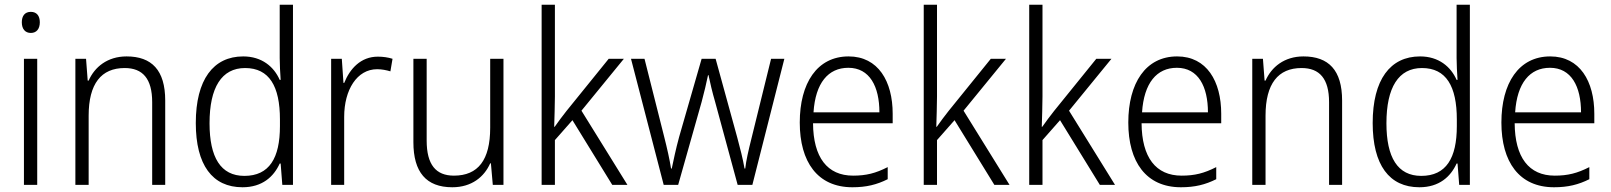

<svg xmlns="http://www.w3.org/2000/svg" viewBox="-20 -780 6797 810"><path d="M110 -730C85 -730 72 -713 72 -686C72 -658 86 -641 110 -641C134 -641 148 -658 148 -686C148 -713 135 -730 110 -730ZM137 -532H81V0H137Z M514 -542C433 -542 379 -497 354 -440H350L343 -532H298V0H354V-292C354 -427 407 -493 506 -493C582 -493 622 -448 622 -349V0H677V-356C677 -484 620 -542 514 -542Z M1003 10C1087 10 1135 -35 1160 -90H1164L1171 0H1216V-760H1160V-535C1160 -508 1162 -473 1164 -443H1160C1136 -498 1085 -542 1006 -542C880 -542 806 -444 806 -261C806 -84 876 10 1003 10ZM1011 -38C911 -38 864 -116 864 -260C864 -411 915 -493 1014 -493C1116 -493 1161 -416 1161 -276V-248C1161 -113 1116 -38 1011 -38Z M1574 -541C1502 -541 1456 -490 1432 -430H1429L1422 -532H1377V0H1432V-287C1432 -401 1486 -488 1571 -488C1591 -488 1610 -484 1627 -479L1636 -532C1617 -538 1596 -541 1574 -541Z M2104 -532H2048V-241C2048 -105 1997 -39 1895 -39C1819 -39 1780 -85 1780 -187V-532H1724V-180C1724 -54 1778 10 1888 10C1970 10 2023 -34 2048 -91H2051L2059 0H2104Z M2321 -373V-760H2265V0H2321V-189L2395 -273L2563 0H2627L2433 -313L2612 -532H2548L2370 -312C2353 -291 2335 -266 2320 -245H2318C2319 -288 2321 -331 2321 -373Z M2997 -350 3092 0H3154L3289 -532H3233L3150 -195C3137 -143 3128 -104 3124 -69H3121C3114 -110 3102 -157 3090 -201L2999 -532H2940L2845 -202C2831 -151 2821 -102 2814 -69H2811C2805 -107 2795 -152 2781 -207L2699 -532H2642L2780 0H2841L2940 -350C2951 -390 2960 -430 2967 -463H2969C2976 -430 2985 -391 2997 -350Z M3560 -542C3427 -542 3354 -429 3354 -263C3354 -97 3429 10 3576 10C3635 10 3679 -1 3725 -24V-75C3674 -49 3634 -39 3579 -39C3470 -39 3411 -116 3410 -260H3746V-300C3746 -437 3685 -542 3560 -542ZM3559 -494C3649 -494 3690 -415 3690 -306H3412C3420 -430 3474 -494 3559 -494Z M3933 -373V-760H3877V0H3933V-189L4007 -273L4175 0H4239L4045 -313L4224 -532H4160L3982 -312C3965 -291 3947 -266 3932 -245H3930C3931 -288 3933 -331 3933 -373Z M4378 -373V-760H4322V0H4378V-189L4452 -273L4620 0H4684L4490 -313L4669 -532H4605L4427 -312C4410 -291 4392 -266 4377 -245H4375C4376 -288 4378 -331 4378 -373Z M4946 -542C4813 -542 4740 -429 4740 -263C4740 -97 4815 10 4962 10C5021 10 5065 -1 5111 -24V-75C5060 -49 5020 -39 4965 -39C4856 -39 4797 -116 4796 -260H5132V-300C5132 -437 5071 -542 4946 -542ZM4945 -494C5035 -494 5076 -415 5076 -306H4798C4806 -430 4860 -494 4945 -494Z M5479 -542C5398 -542 5344 -497 5319 -440H5315L5308 -532H5263V0H5319V-292C5319 -427 5372 -493 5471 -493C5547 -493 5587 -448 5587 -349V0H5642V-356C5642 -484 5585 -542 5479 -542Z M5968 10C6052 10 6100 -35 6125 -90H6129L6136 0H6181V-760H6125V-535C6125 -508 6127 -473 6129 -443H6125C6101 -498 6050 -542 5971 -542C5845 -542 5771 -444 5771 -261C5771 -84 5841 10 5968 10ZM5976 -38C5876 -38 5829 -116 5829 -260C5829 -411 5880 -493 5979 -493C6081 -493 6126 -416 6126 -276V-248C6126 -113 6081 -38 5976 -38Z M6520 -542C6387 -542 6314 -429 6314 -263C6314 -97 6389 10 6536 10C6595 10 6639 -1 6685 -24V-75C6634 -49 6594 -39 6539 -39C6430 -39 6371 -116 6370 -260H6706V-300C6706 -437 6645 -542 6520 -542ZM6519 -494C6609 -494 6650 -415 6650 -306H6372C6380 -430 6434 -494 6519 -494Z"/></svg>

Font: Noto Sans Ethiopic SemiCondensed Light
Style: Regular
Weight: 300
Width: 4
Designer: Monotype Design Team
Foundry: Monotype Imaging Inc.
Version: Version 2.102